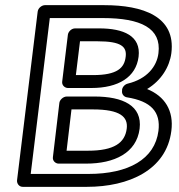

<svg xmlns="http://www.w3.org/2000/svg" viewBox="-20 -699 695 744"><path d="M99 -25 173 -629H378C526 -629 606 -590 594 -493C588 -442 550 -393 475 -375C463 -372 454 -361 453 -351V-347C451 -335 460 -324 471 -322C566 -307 603 -265 594 -192C580 -82 478 -25 323 -25ZM46 0C45 11 53 25 68 25H317C479 25 625 -40 644 -192C654 -270 619 -326 550 -354C605 -387 637 -440 644 -493C662 -636 533 -679 384 -679H154C143 -679 128 -669 126 -654ZM243 -358H334C439 -358 507 -400 517 -479C527 -560 459 -589 364 -589H271C256 -589 244 -575 243 -564L221 -383C219 -368 232 -358 243 -358ZM274 -408 290 -539H358C450 -539 472 -518 467 -479C462 -436 435 -408 340 -408ZM207 -65H314C423 -65 509 -106 521 -200C532 -290 456 -325 346 -325H239C224 -325 211 -311 210 -300L185 -90C183 -75 196 -65 207 -65ZM238 -115 257 -275H340C446 -275 477 -246 471 -200C464 -146 423 -115 321 -115Z"/></svg>

Font: Falling Sky
Style: ExtOuObl
Weight: 400
Designer: Paul D. Hunt
Foundry: Adobe Systems Incorporated
Version: Version 1.02